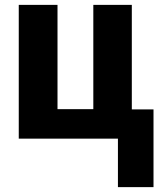

<svg xmlns="http://www.w3.org/2000/svg" viewBox="-20 -569 662 788"><path d="M610 199H464V0H57V-549H216V-121H363V-549H521V-120H610Z"/></svg>

Font: Noto Sans Display SemiCondensed Extra
Style: Regular
Weight: 800
Width: 4
Designer: Monotype Design Team
Foundry: Monotype Imaging Inc.
Version: Version 1.900